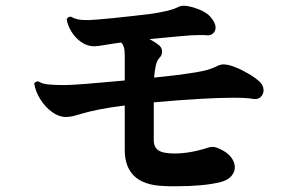

<svg xmlns="http://www.w3.org/2000/svg" viewBox="-20 -697 1040 668"><path d="M546 -50Q414 -56 414 -176V-330Q359 -323 324.5 -316Q290 -309 270 -303Q250 -297 236.5 -293.5Q223 -290 209 -290Q185 -290 161.5 -307Q138 -324 121 -350.5Q104 -377 99 -406Q101 -411 107 -413Q113 -415 117 -412Q128 -405 150.5 -403Q173 -401 202 -401Q216 -401 248 -403Q280 -405 323.5 -409Q367 -413 414 -417V-506Q414 -539 401 -549Q364 -544 341.5 -540Q319 -536 308 -536Q284 -536 263.5 -550Q243 -564 229.5 -585.5Q216 -607 212 -629Q214 -635 219 -637.5Q224 -640 229 -638Q237 -633 249.5 -630Q262 -627 287 -627Q295 -627 318.5 -629Q342 -631 373.5 -634Q405 -637 438.5 -641Q472 -645 499 -648Q530 -652 558 -658.5Q586 -665 603 -674Q609 -677 619 -677Q632 -677 650 -672Q694 -659 712 -638.5Q730 -618 730 -601Q730 -589 721.5 -581Q713 -573 699 -574Q695 -575 689.5 -575Q684 -575 678 -575Q644 -575 595.5 -570Q547 -565 500 -561Q508 -557 515 -552.5Q522 -548 529 -543Q544 -533 544 -517Q544 -505 535 -496Q526 -487 522 -468.5Q518 -450 516 -427Q550 -431 579.5 -434Q609 -437 632 -441Q664 -445 688 -450.5Q712 -456 731 -465Q746 -473 757 -473Q774 -473 798 -463.5Q822 -454 845.5 -440Q869 -426 883 -413Q897 -400 897 -383Q897 -370 887.5 -360Q878 -350 860 -353Q849 -355 831.5 -356Q814 -357 791 -357Q745 -357 675.5 -353Q606 -349 515 -341V-209Q515 -185 531 -174Q547 -163 587 -163Q614 -163 643 -168Q672 -173 703 -183Q712 -186 719 -186Q729 -186 742 -180Q770 -168 783.5 -150.5Q797 -133 797 -115Q797 -98 784.5 -84Q772 -70 749 -64Q718 -56 678 -52.5Q638 -49 596 -49Q583 -49 570.5 -49Q558 -49 546 -50Z"/></svg>

Font: Zen Antique
Style: Regular
Weight: 400
Designer: Yoshimichi Ohira
Foundry: Positype
Version: Version 1.001